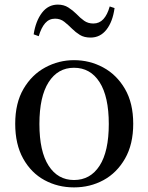

<svg xmlns="http://www.w3.org/2000/svg" viewBox="-20 -798 644 833"><path d="M301 15Q231 15 173 -16.5Q115 -48 80.5 -110Q46 -172 46 -261Q46 -351 82 -412.5Q118 -474 176.5 -505.5Q235 -537 301 -537Q369 -537 427.5 -505.5Q486 -474 522 -412.5Q558 -351 558 -261Q558 -172 522.5 -110Q487 -48 429 -16.5Q371 15 301 15ZM301 -17Q372 -17 412 -79Q452 -141 452 -260Q452 -379 412 -441.5Q372 -504 301 -504Q231 -504 191 -441.5Q151 -379 151 -260Q151 -141 191 -79Q231 -17 301 -17ZM126 -649Q135 -707 162 -742.5Q189 -778 231 -778Q257 -778 276.5 -765.5Q296 -753 311 -738Q328 -720 345 -708Q362 -696 385 -696Q411 -696 428.5 -715Q446 -734 456 -770L477 -763Q469 -704 442 -669.5Q415 -635 373 -635Q345 -635 326.5 -646.5Q308 -658 293 -673Q276 -690 259 -703.5Q242 -717 219 -717Q193 -717 176 -697.5Q159 -678 148 -641Z"/></svg>

Font: Noto Serif TC ExtraLight Medium
Style: Regular
Weight: 500
Version: Version 2.002-H1;hotconv 1.1.0;makeotfexe 2.6.0